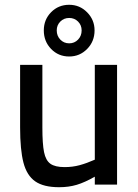

<svg xmlns="http://www.w3.org/2000/svg" viewBox="-20 -771 578 802"><path d="M64 0ZM64 -239V-500H157V-239Q157 -170 164 -135.5Q171 -101 190.5 -87Q210 -73 250 -73Q283 -73 312.5 -81Q342 -89 376 -104V-500H469V0H376V-33Q334 -9 300.5 1Q267 11 227 11Q162 11 127 -13.5Q92 -38 78 -91.5Q64 -145 64 -239ZM163 -644Q163 -689 193.5 -720Q224 -751 269 -751Q313 -751 344 -719.5Q375 -688 375 -644Q375 -598 344 -566.5Q313 -535 269 -535Q224 -535 193.5 -566.5Q163 -598 163 -644ZM321 -644Q321 -666 306 -681Q291 -696 269 -696Q247 -696 232 -681Q217 -666 217 -644Q217 -621 232 -605.5Q247 -590 269 -590Q291 -590 306 -605.5Q321 -621 321 -644Z"/></svg>

Font: sheba-seeBold
Style: Regular
Weight: 600
Designer: Mohamed Galeb, the designers
Foundry: Kief Type Foundry
Version: Version 2.010; ttfautohint (v1.5.33-1714) -l 8 -r 50 -G 200 